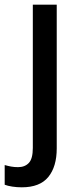

<svg xmlns="http://www.w3.org/2000/svg" viewBox="-64 -559 338 819"><path d="M29 240Q8 240 -11.5 237Q-31 234 -44 229V145Q-30 149 -16.5 151.5Q-3 154 13 154Q42 154 59 136Q76 118 76 72V-539H178V74Q178 152 142 196Q106 240 29 240Z"/></svg>

Font: Noto Sans Malayalam SemiCondensed Medium
Style: Regular
Weight: 500
Width: 4
Designer: Jelle Bosma - Monotype Design Team
Foundry: Monotype Imaging Inc.
Version: Version 2.104; ttfautohint (v1.8.4.7-5d5b)